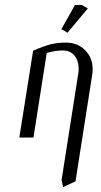

<svg xmlns="http://www.w3.org/2000/svg" viewBox="-20 -556 410 776"><path d="M58.1 0 113.8 -351.1Q156.2 -369.6 183.8 -376.7Q211.4 -383.8 246.1 -383.8Q293.5 -383.8 324 -353.3Q354.5 -322.8 354.5 -276.4Q354.5 -266.1 353 -255.9L285.2 176.8L234.9 200.2L229 170.9L295.9 -255.9Q297.9 -265.6 297.9 -277.8Q297.9 -311 280.8 -331.5Q263.7 -352.1 233.9 -352.1Q203.1 -352.1 168.9 -341.8L115.2 0ZM228 -438 283.2 -536.1H310.1L335 -522L252.9 -423.8Z"/></svg>

Font: Gawaa
Style: Italic
Weight: 400
Designer: T. Christopher White
Version: Version 1.0